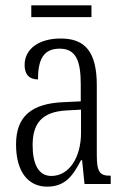

<svg xmlns="http://www.w3.org/2000/svg" viewBox="-20 -688 469 718"><path d="M97 -624H322V-668H97ZM156 10C225 10 253 -32 283 -89H287L296 0H394V-31H391C354 -31 342 -44 342 -108V-369C342 -497 296 -544 207 -544C124 -544 72 -504 72 -445C72 -410 89 -391 122 -391C122 -466 143 -506 203 -506C264 -506 282 -461 282 -372V-309L218 -306C98 -301 40 -253 40 -148C40 -41 89 10 156 10ZM172 -30C123 -30 102 -76 102 -145C102 -225 135 -270 229 -275L283 -278V-191C283 -100 239 -30 172 -30Z"/></svg>

Font: Noto Serif Bengali ExtraCondensed Light
Style: Regular
Weight: 300
Width: 2
Designer: Juan Bruce, Universal Thirst, Indian Type Foundry and the Monotype Design Team.
Foundry: Monotype Imaging Inc.
Version: Version 2.003